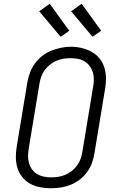

<svg xmlns="http://www.w3.org/2000/svg" viewBox="-20 -995 640 1023"><path d="M251 8Q222 8 193.5 2.5Q165 -3 141 -16Q117 -29 99.5 -50.5Q82 -72 73.5 -98.5Q65 -125 64.5 -154.5Q64 -184 69 -213L126 -558Q131 -584 140.5 -609.5Q150 -635 166.5 -657.5Q183 -680 205.5 -697.5Q228 -715 253.5 -725Q279 -735 305.5 -740.5Q332 -746 358 -746Q388 -746 416 -739Q444 -732 468 -719Q492 -706 509.5 -684.5Q527 -663 535.5 -636.5Q544 -610 544.5 -580.5Q545 -551 540 -522L483 -177Q479 -151 469.5 -125.5Q460 -100 443.5 -77.5Q427 -55 404 -37.5Q381 -20 355.5 -10Q330 0 303.5 4Q277 8 251 8ZM252 -50Q272 -50 291 -53Q310 -56 328.5 -64Q347 -72 363 -84.5Q379 -97 391 -113.5Q403 -130 409.5 -149Q416 -168 419 -187L476 -532Q480 -552 480 -572Q480 -592 474.5 -610Q469 -628 457.5 -643.5Q446 -659 430 -668.5Q414 -678 394.5 -681.5Q375 -685 355 -685Q336 -685 317 -682Q298 -679 280 -671Q262 -663 245.5 -650Q229 -637 217.5 -620.5Q206 -604 199.5 -585.5Q193 -567 190 -548L133 -203Q130 -184 129.5 -164Q129 -144 134.5 -125.5Q140 -107 151 -92Q162 -77 178 -67.5Q194 -58 213 -54Q232 -50 252 -50ZM473 -799 359 -935 415 -975 519 -831ZM303 -799 189 -935 245 -975 349 -831Z"/></svg>

Font: Iosevka Slab Light Extended
Style: Italic
Weight: 300
Width: 7
Italic angle: -9°
Monospace: yes
Designer: Belleve Invis
Foundry: Belleve Invis
Version: Version 11.1.0; ttfautohint (v1.8.3)